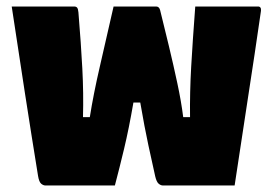

<svg xmlns="http://www.w3.org/2000/svg" viewBox="-20 -570 840 590"><path d="M329 -550H460Q469 -550 472 -539Q485 -487 499 -428.5Q513 -370 525 -314Q537 -258 543 -210H564Q563 -286 567.5 -365Q572 -444 580 -550H773Q783 -550 782 -537Q763 -405 742 -269.5Q721 -134 701 0H481Q474 0 467.5 -5.5Q461 -11 457 -28Q448 -68 436 -123.5Q424 -179 411 -255H390Q376 -174 361.5 -113.5Q347 -53 333 0H120Q113 0 106.5 -5.5Q100 -11 97 -29Q77 -152 56.5 -284.5Q36 -417 16 -550H208Q214 -550 217 -546.5Q220 -543 221 -532Q229 -435 233 -359Q237 -283 235 -210H256Q267 -280 287 -366.5Q307 -453 329 -550Z"/></svg>

Font: Recursive Sn Lnr St XBk
Style: Regular
Weight: 1000
Version: Version 1.079;hotconv 1.0.112;makeotfexe 2.5.65598; ttfautoh